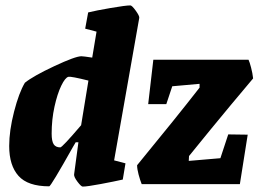

<svg xmlns="http://www.w3.org/2000/svg" viewBox="-20 -681 958 710"><path d="M495 -615 402 -88 444 -77 434 -17Q403 -10 352.5 -0.5Q302 9 286 9Q280 9 266.5 -9Q253 -27 254 -36L270 -155H260L250 -138Q168 8 162 8Q83 8 48.5 -30.5Q14 -69 14 -141Q14 -198 32 -268Q50 -338 72 -375Q103 -400 181 -436.5Q259 -473 281 -473Q288 -473 321 -468L337 -564L295 -575L306 -635Q334 -642 389.5 -651.5Q445 -661 462 -661Q468 -661 482 -641.5Q496 -622 495 -615ZM280 -218 307 -383Q243 -399 233 -397Q221 -394 206.5 -364Q192 -334 181.5 -286.5Q171 -239 171 -187Q171 -159 178.5 -147.5Q186 -136 203 -136Q210 -136 280 -218ZM824 -184 896 -183 867 0H504Q498 -15 492.5 -35.5Q487 -56 487 -70Q634 -249 718 -357V-371L617 -362L595 -296H528L547 -460H899Q903 -452 908.5 -431Q914 -410 916 -391L833 -292Q759 -203 679 -104L678 -86L795 -96Z"/></svg>

Font: Grenze ExtraBold
Style: Italic
Weight: 800
Italic angle: -10°
Designer: Renata Polastri
Foundry: Omnibus-Type
Version: Version 1.002; ttfautohint (v1.8)